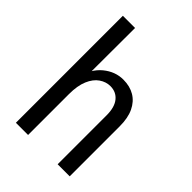

<svg xmlns="http://www.w3.org/2000/svg" viewBox="-236 -936 1047 1047"><g transform="rotate(45 288.0 -412.5)"><path d="M403 -1V-379Q403 -441 376.5 -473.5Q350 -506 305 -506Q272 -506 242 -485.5Q212 -465 194 -422.5Q176 -380 176 -315V0H82V-825H176L175 -410H141Q164 -496 216 -538.5Q268 -581 330 -581Q381 -581 418 -559Q455 -537 475.5 -494Q496 -451 496 -387V-1Z"/></g></svg>

Font: Yaldevi ExtraLight Medium
Style: Regular
Weight: 500
Version: Version 1.100